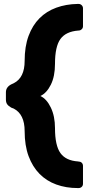

<svg xmlns="http://www.w3.org/2000/svg" viewBox="-20 -796 465 974"><path d="M374 158Q315 158 265.5 140Q216 122 180.5 86Q145 50 125 -4Q105 -58 105 -131Q105 -216 50 -245L37 -250Q23 -258 16.5 -267Q10 -276 10 -291V-328Q10 -354 37 -368L50 -374Q105 -402 105 -487Q105 -560 125 -614Q145 -668 180.5 -703.5Q216 -739 265.5 -757Q315 -775 373 -776H379Q388 -776 394.5 -769.5Q401 -763 401 -754V-663Q401 -654 395 -648Q389 -642 381 -641H377Q314 -636 286.5 -598Q259 -560 259 -472Q259 -409 238 -366.5Q217 -324 185 -309Q217 -294 238 -250Q259 -206 259 -146Q259 -58 286.5 -19.5Q314 19 376 23L381 24Q389 24 395 30Q401 36 401 46V136Q401 146 394.5 152Q388 158 379 158Z"/></svg>

Font: Fz Rubik
Style: Bold
Weight: 700
Designer: Hubert and Fischer
Foundry: Hubert and Fischer
Version: Vit hóa bi FontZin.com